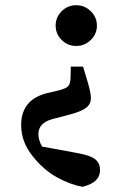

<svg xmlns="http://www.w3.org/2000/svg" viewBox="-20 -521 472 735"><path d="M272 -345Q239 -345 216 -368Q193 -391 193 -423Q193 -455 216 -478Q239 -501 272 -501Q304 -501 327.5 -478Q351 -455 351 -423Q351 -391 327.5 -368Q304 -345 272 -345ZM141 40 282 66Q329 75 346 90Q363 105 363 130Q363 178 296 194Q249 186 197.5 157.5Q146 129 103.5 75Q61 21 61 -42Q61 -143 167 -166L205 -175Q232 -182 240.5 -190.5Q249 -199 250 -222L251 -266H298L310 -226Q328 -169 328 -146Q328 -123 310.5 -109Q293 -95 249 -83L180 -65Q127 -50 127 -8Q127 15 141 40Z"/></svg>

Font: TypoPRO Source Serif Pro
Style: Regular
Weight: 600
Designer: Frank Grießhammer
Foundry: Adobe Systems Incorporated
Version: Version 1.017;PS 1.0;hotconv 1.0.79;makeotf.lib2.5.61930